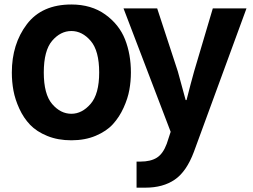

<svg xmlns="http://www.w3.org/2000/svg" viewBox="-20 -613 1135 863"><path d="M176.8 -287.1Q176.8 -189.5 214.4 -145.5Q252 -101.6 300.8 -101.6Q348.6 -101.6 387.2 -146Q425.8 -190.4 425.8 -287.1Q425.8 -384.8 387.7 -429.2Q349.6 -473.6 300.8 -473.6Q252 -473.6 214.4 -429.7Q176.8 -385.7 176.8 -287.1ZM33.2 -287.1Q33.2 -415 100.6 -503.9Q168 -592.8 300.8 -592.8Q390.6 -592.8 453.1 -547.9Q515.6 -502.9 542 -436Q568.4 -369.1 568.4 -287.1Q568.4 -248 561.5 -209.5Q554.7 -170.9 535.6 -128.9Q516.6 -86.9 487.8 -55.2Q459 -23.4 410.6 -2.9Q362.3 17.6 300.8 17.6Q240.2 17.6 192.4 -2Q144.5 -21.5 115.2 -52.2Q85.9 -83 66.9 -124.5Q47.9 -166 40.5 -205.6Q33.2 -245.1 33.2 -287.1ZM535.2 -575.2H686.5L779.3 -292Q784.2 -276.4 814.5 -163.1H818.4Q837.9 -240.2 852.5 -292L936.5 -575.2H1087.9L851.6 69.3Q818.4 158.2 765.6 194.3Q712.9 230.5 633.8 230.5H593.8V113.3H611.3Q657.2 113.3 685.1 95.7Q712.9 78.1 729.5 33.2L747.1 -20.5Z"/></svg>

Font: Gothic A1 ExtraBold
Style: Regular
Weight: 800
Designer: HanYang I&C Co.,Ltd.
Foundry: HanYang I&C Co.,Ltd.
Version: Version 2.50